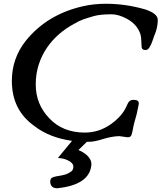

<svg xmlns="http://www.w3.org/2000/svg" viewBox="-20 -731 859 1021"><path d="M397 67 442 23H447C468 24 495 19 529 8C563 -2 592 -7 615 -7L658 -1H659C670 -1 676 -5 679 -13C687 -37 686 -47 694 -78C704 -110 711 -139 716 -168L718 -180V-182C718 -194 709 -200 692 -200C671 -200 664 -192 655 -171C640 -134 612 -101 570 -71C528 -41 482 -26 431 -26C353 -26 290 -51 242 -102C194 -152 170 -212 170 -282C170 -436 265 -546 372 -603C408 -625 433 -632 481 -646C503 -652 534 -655 574 -655C598 -655 625 -647 655 -631C692 -611 716 -583 727 -548C730 -539 732 -517 733 -482V-481C734 -471 740 -466 751 -465C762 -464 770 -470 776 -481C787 -498 792 -519 800 -540C813 -569 819 -598 819 -625C819 -648 797 -666 752 -681C683 -701 613 -711 544 -711C502 -711 461 -707 422 -698C293 -669 192 -607 117 -514C68 -452 43 -381 43 -301C43 -197 83 -117 164 -60C217 -19 284 7 363 18L288 109L306 111C329 114 370 130 370 154C370 171 365 177 354 184C333 197 327 199 278 207C262 211 247 213 247 235C248 258 260 270 284 270H285C400 258 460 216 466 145V144C468 107 428 79 397 67Z"/></svg>

Font: fbb
Style: Bold Italic
Weight: 700
Italic angle: -12°
Designer: David J. Perry, Michael Sharpe
Version: Version 0.991